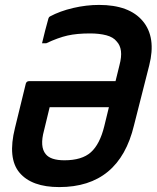

<svg xmlns="http://www.w3.org/2000/svg" viewBox="-20 -740 640 781"><path d="M383 -720Q506 -720 561 -654Q616 -588 587 -474L525 -230Q465 21 221 21Q109 21 59.5 -37.5Q10 -96 41 -220L85 -400Q88 -410 99 -410H450L466 -475Q475 -509 472 -532.5Q469 -556 455 -571Q441 -589 412.5 -596.5Q384 -604 346 -604Q293 -604 255 -595.5Q217 -587 168 -564H151Q157 -590 163.5 -615Q170 -640 177 -665Q179 -671 183 -673Q224 -695 277.5 -707.5Q331 -720 383 -720ZM242 -88Q313 -88 349.5 -120.5Q386 -153 404 -226L423 -304H182L159 -209Q141 -143 166 -113Q186 -88 242 -88Z"/></svg>

Font: Recursive Sn Lnr St SmB
Style: Italic
Weight: 600
Italic angle: -15°
Version: Version 1.079;hotconv 1.0.112;makeotfexe 2.5.65598; ttfautoh